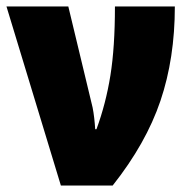

<svg xmlns="http://www.w3.org/2000/svg" viewBox="-21 -573 589 593"><path d="M-1 -553 167 0H327Q430 -130 474.5 -261.5Q519 -393 519 -553H334Q334 -427 320 -340Q306 -253 277 -174H273Q272 -191 270 -208.5Q268 -226 265 -241L190 -553Z"/></svg>

Font: Noto Sans Display SemiCondensed Black
Style: Regular
Weight: 900
Width: 4
Designer: Monotype Design Team
Foundry: Monotype Imaging Inc.
Version: Version 1.900